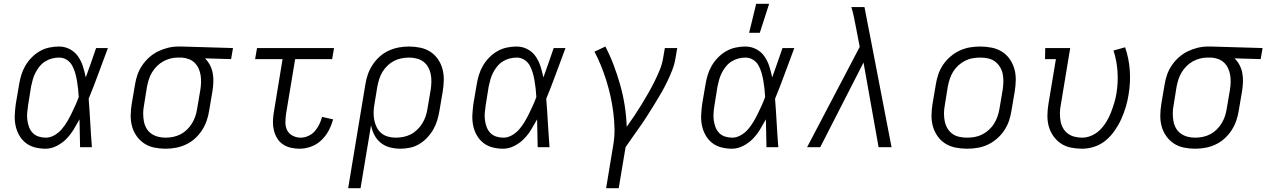

<svg xmlns="http://www.w3.org/2000/svg" viewBox="-20 -772 6642 1007"><path d="M219 8Q190 8 163 1Q136 -6 115 -22.5Q94 -39 80.5 -63Q67 -87 61.5 -114Q56 -141 57.5 -170Q59 -199 63 -228L80 -328Q84 -353 91.5 -378Q99 -403 112.5 -426.5Q126 -450 145.5 -470Q165 -490 188.5 -503.5Q212 -517 238 -522.5Q264 -528 289 -528Q320 -528 346.5 -514Q373 -500 389.5 -476Q406 -452 415 -423.5Q424 -395 430 -366Q444 -405 457.5 -443.5Q471 -482 484 -520H546Q521 -454 496.5 -387Q472 -320 445 -254Q450 -191 453.5 -127Q457 -63 462 0H400Q399 -37 398.5 -73.5Q398 -110 397 -146Q382 -119 366 -92.5Q350 -66 328 -43.5Q306 -21 277 -6.5Q248 8 219 8ZM220 -50Q243 -50 265 -62.5Q287 -75 303 -93.5Q319 -112 331.5 -133Q344 -154 354.5 -175.5Q365 -197 375 -219Q385 -241 393 -263Q392 -285 389.5 -306.5Q387 -328 383.5 -349Q380 -370 374 -390.5Q368 -411 358 -429Q348 -447 330 -458.5Q312 -470 290 -470Q271 -470 252 -465Q233 -460 216.5 -449.5Q200 -439 187.5 -423.5Q175 -408 166 -390.5Q157 -373 152 -355Q147 -337 143 -318L127 -218Q124 -199 122.5 -179.5Q121 -160 123.5 -141.5Q126 -123 132.5 -105.5Q139 -88 151.5 -75Q164 -62 182 -56Q200 -50 220 -50Z M848 8Q818 8 789 2Q760 -4 736.5 -19.5Q713 -35 696.5 -58.5Q680 -82 672.5 -109.5Q665 -137 665.5 -167.5Q666 -198 671 -228L688 -328Q692 -354 701 -380Q710 -406 726 -429.5Q742 -453 763.5 -472Q785 -491 810 -503Q835 -515 861.5 -521.5Q888 -528 915 -528H931L1202 -520L1192 -462L1055 -466Q1071 -450 1081.5 -430Q1092 -410 1096 -387Q1100 -364 1099 -340Q1098 -316 1094 -292L1077 -192Q1073 -165 1064 -139Q1055 -113 1039.5 -89Q1024 -65 1002.5 -45.5Q981 -26 955 -14Q929 -2 902 3Q875 8 848 8ZM848 -50Q868 -50 888 -54Q908 -58 926.5 -67.5Q945 -77 960.5 -92Q976 -107 987 -125Q998 -143 1004.5 -162.5Q1011 -182 1014 -202L1031 -302Q1034 -321 1034.5 -340.5Q1035 -360 1032 -378.5Q1029 -397 1021 -414Q1013 -431 1000 -443.5Q987 -456 969 -462.5Q951 -469 933 -470H912Q893 -470 873.5 -465Q854 -460 836 -450Q818 -440 803 -425Q788 -410 777.5 -392.5Q767 -375 761 -356.5Q755 -338 751 -318L735 -218Q731 -198 731 -177Q731 -156 734.5 -136.5Q738 -117 747.5 -100Q757 -83 773 -71.5Q789 -60 808.5 -55Q828 -50 848 -50Z M1551 8Q1527 8 1504 2.5Q1481 -3 1463 -15.5Q1445 -28 1433.5 -47Q1422 -66 1416.5 -88.5Q1411 -111 1411.5 -134.5Q1412 -158 1416 -182L1462 -462H1318L1328 -520H1732L1722 -462H1528L1480 -173Q1477 -151 1477 -128.5Q1477 -106 1486.5 -88Q1496 -70 1515.5 -60Q1535 -50 1557 -50Q1577 -50 1597 -59Q1617 -68 1631 -84Q1645 -100 1654.5 -119.5Q1664 -139 1669 -159L1727 -146Q1719 -116 1704 -87.5Q1689 -59 1665.5 -36.5Q1642 -14 1611.5 -3Q1581 8 1551 8Z M1806 215 1896 -328Q1900 -355 1909 -381Q1918 -407 1933.5 -431Q1949 -455 1970.5 -474.5Q1992 -494 2018 -506Q2044 -518 2071 -523Q2098 -528 2125 -528Q2155 -528 2184 -522Q2213 -516 2237 -500.5Q2261 -485 2277 -461.5Q2293 -438 2300.5 -410.5Q2308 -383 2307.5 -352.5Q2307 -322 2302 -292L2285 -192Q2281 -167 2273.5 -142Q2266 -117 2253 -94Q2240 -71 2221.5 -51Q2203 -31 2180 -17Q2157 -3 2131 2.5Q2105 8 2080 8Q2052 8 2025 1Q1998 -6 1977 -23Q1956 -40 1943.5 -64Q1931 -88 1926 -115L1871 215ZM2056 -50Q2076 -50 2096 -54Q2116 -58 2134.5 -67.5Q2153 -77 2168.5 -92Q2184 -107 2195 -125Q2206 -143 2212.5 -162.5Q2219 -182 2222 -202L2239 -302Q2242 -322 2242.5 -343Q2243 -364 2239 -383.5Q2235 -403 2225.5 -420Q2216 -437 2200.5 -448.5Q2185 -460 2165.5 -465Q2146 -470 2126 -470Q2106 -470 2085.5 -466Q2065 -462 2046.5 -452.5Q2028 -443 2012.5 -428Q1997 -413 1986 -395Q1975 -377 1969 -357.5Q1963 -338 1959 -318L1944 -226Q1940 -204 1939.5 -183Q1939 -162 1943 -142Q1947 -122 1956 -104Q1965 -86 1980 -73.5Q1995 -61 2015 -55.5Q2035 -50 2056 -50Z M2619 8Q2590 8 2563 1Q2536 -6 2515 -22.5Q2494 -39 2480.5 -63Q2467 -87 2461.5 -114Q2456 -141 2457.5 -170Q2459 -199 2463 -228L2480 -328Q2484 -353 2491.5 -378Q2499 -403 2512.5 -426.5Q2526 -450 2545.5 -470Q2565 -490 2588.5 -503.5Q2612 -517 2638 -522.5Q2664 -528 2689 -528Q2720 -528 2746.5 -514Q2773 -500 2789.5 -476Q2806 -452 2815 -423.5Q2824 -395 2830 -366Q2844 -405 2857.5 -443.5Q2871 -482 2884 -520H2946Q2921 -454 2896.5 -387Q2872 -320 2845 -254Q2850 -191 2853.5 -127Q2857 -63 2862 0H2800Q2799 -37 2798.5 -73.5Q2798 -110 2797 -146Q2782 -119 2766 -92.5Q2750 -66 2728 -43.5Q2706 -21 2677 -6.5Q2648 8 2619 8ZM2620 -50Q2643 -50 2665 -62.5Q2687 -75 2703 -93.5Q2719 -112 2731.5 -133Q2744 -154 2754.5 -175.5Q2765 -197 2775 -219Q2785 -241 2793 -263Q2792 -285 2789.5 -306.5Q2787 -328 2783.5 -349Q2780 -370 2774 -390.5Q2768 -411 2758 -429Q2748 -447 2730 -458.5Q2712 -470 2690 -470Q2671 -470 2652 -465Q2633 -460 2616.5 -449.5Q2600 -439 2587.5 -423.5Q2575 -408 2566 -390.5Q2557 -373 2552 -355Q2547 -337 2543 -318L2527 -218Q2524 -199 2522.5 -179.5Q2521 -160 2523.5 -141.5Q2526 -123 2532.5 -105.5Q2539 -88 2551.5 -75Q2564 -62 2582 -56Q2600 -50 2620 -50Z M3159 215 3196 -9Q3204 -54 3203 -97.5Q3202 -141 3196.5 -183.5Q3191 -226 3182 -267Q3173 -308 3160.5 -348Q3148 -388 3132.5 -426.5Q3117 -465 3098 -501L3155 -528Q3180 -480 3199 -429.5Q3218 -379 3233 -326Q3248 -273 3256.5 -218Q3265 -163 3267 -107Q3287 -135 3306.5 -164Q3326 -193 3344 -222.5Q3362 -252 3379 -281.5Q3396 -311 3411.5 -342Q3427 -373 3440 -404.5Q3453 -436 3458 -468L3467 -520H3532L3523 -468Q3518 -436 3506 -405Q3494 -374 3479.5 -344Q3465 -314 3448 -284.5Q3431 -255 3413 -226Q3395 -197 3377 -168.5Q3359 -140 3339 -111.5Q3319 -83 3299.5 -55.5Q3280 -28 3261 0L3225 215Z M3819 8Q3790 8 3763 1Q3736 -6 3715 -22.5Q3694 -39 3680.5 -63Q3667 -87 3661.5 -114Q3656 -141 3657.5 -170Q3659 -199 3663 -228L3680 -328Q3684 -353 3691.5 -378Q3699 -403 3712.5 -426.5Q3726 -450 3745.5 -470Q3765 -490 3788.5 -503.5Q3812 -517 3838 -522.5Q3864 -528 3889 -528Q3920 -528 3946.5 -514Q3973 -500 3989.5 -476Q4006 -452 4015 -423.5Q4024 -395 4030 -366Q4044 -405 4057.5 -443.5Q4071 -482 4084 -520H4146Q4121 -454 4096.5 -387Q4072 -320 4045 -254Q4050 -191 4053.5 -127Q4057 -63 4062 0H4000Q3999 -37 3998.5 -73.5Q3998 -110 3997 -146Q3982 -119 3966 -92.5Q3950 -66 3928 -43.5Q3906 -21 3877 -6.5Q3848 8 3819 8ZM3820 -50Q3843 -50 3865 -62.5Q3887 -75 3903 -93.5Q3919 -112 3931.5 -133Q3944 -154 3954.5 -175.5Q3965 -197 3975 -219Q3985 -241 3993 -263Q3992 -285 3989.5 -306.5Q3987 -328 3983.5 -349Q3980 -370 3974 -390.5Q3968 -411 3958 -429Q3948 -447 3930 -458.5Q3912 -470 3890 -470Q3871 -470 3852 -465Q3833 -460 3816.5 -449.5Q3800 -439 3787.5 -423.5Q3775 -408 3766 -390.5Q3757 -373 3752 -355Q3747 -337 3743 -318L3727 -218Q3724 -199 3722.5 -179.5Q3721 -160 3723.5 -141.5Q3726 -123 3732.5 -105.5Q3739 -88 3751.5 -75Q3764 -62 3782 -56Q3800 -50 3820 -50ZM3909 -600 3946 -752H4014L3965 -600Z M4213 0 4489 -526 4471 -620Q4465 -649 4459.5 -678Q4454 -707 4445 -735H4514L4534 -631L4541 -596L4656 0H4588L4509 -444L4282 0Z M5052 8Q5021 8 4991.5 2Q4962 -4 4938 -19Q4914 -34 4897.5 -57.5Q4881 -81 4873 -109Q4865 -137 4865.5 -167Q4866 -197 4871 -228L4888 -328Q4892 -355 4901 -381.5Q4910 -408 4926 -432Q4942 -456 4965 -475.5Q4988 -495 5014 -507Q5040 -519 5067 -523.5Q5094 -528 5121 -528Q5152 -528 5181.5 -522Q5211 -516 5235 -501Q5259 -486 5275.5 -462.5Q5292 -439 5300 -411Q5308 -383 5307.5 -353Q5307 -323 5302 -292L5285 -192Q5281 -165 5272 -138.5Q5263 -112 5247 -88Q5231 -64 5208.5 -44.5Q5186 -25 5160 -13Q5134 -1 5106.5 3.5Q5079 8 5052 8ZM5052 -50Q5072 -50 5092 -53.5Q5112 -57 5131 -66.5Q5150 -76 5166.5 -91Q5183 -106 5194 -124Q5205 -142 5212 -162Q5219 -182 5222 -202L5239 -302Q5242 -323 5242.5 -343.5Q5243 -364 5239 -384Q5235 -404 5224.5 -421Q5214 -438 5198.5 -449.5Q5183 -461 5163 -465.5Q5143 -470 5122 -470Q5102 -470 5081.5 -466.5Q5061 -463 5042 -453.5Q5023 -444 5006.5 -429Q4990 -414 4979 -396Q4968 -378 4961.5 -358Q4955 -338 4951 -318L4935 -218Q4931 -197 4931 -176.5Q4931 -156 4935 -136Q4939 -116 4949 -99Q4959 -82 4974.5 -70.5Q4990 -59 5010.5 -54.5Q5031 -50 5052 -50Z M5656 8Q5625 8 5596 2Q5567 -4 5544 -19.5Q5521 -35 5504.5 -58.5Q5488 -82 5480.5 -109.5Q5473 -137 5473.5 -167.5Q5474 -198 5479 -228L5518 -462H5461L5462 -520H5593L5543 -218Q5539 -198 5539 -177Q5539 -156 5542.5 -136.5Q5546 -117 5555.5 -100Q5565 -83 5580.5 -71.5Q5596 -60 5615.5 -55Q5635 -50 5656 -50Q5681 -50 5706.5 -61.5Q5732 -73 5751 -92.5Q5770 -112 5784 -135.5Q5798 -159 5807.5 -184Q5817 -209 5824.5 -234Q5832 -259 5836 -285Q5845 -342 5841 -398.5Q5837 -455 5820 -507L5881 -524Q5901 -466 5905.5 -403Q5910 -340 5899 -275Q5894 -243 5884.5 -211Q5875 -179 5861 -148Q5847 -117 5827 -88Q5807 -59 5780.5 -36.5Q5754 -14 5721 -3Q5688 8 5656 8Z M6248 8Q6218 8 6189 2Q6160 -4 6136.5 -19.5Q6113 -35 6096.5 -58.5Q6080 -82 6072.5 -109.5Q6065 -137 6065.5 -167.5Q6066 -198 6071 -228L6088 -328Q6092 -354 6101 -380Q6110 -406 6126 -429.5Q6142 -453 6163.5 -472Q6185 -491 6210 -503Q6235 -515 6261.5 -521.5Q6288 -528 6315 -528H6331L6602 -520L6592 -462L6455 -466Q6471 -450 6481.5 -430Q6492 -410 6496 -387Q6500 -364 6499 -340Q6498 -316 6494 -292L6477 -192Q6473 -165 6464 -139Q6455 -113 6439.5 -89Q6424 -65 6402.5 -45.5Q6381 -26 6355 -14Q6329 -2 6302 3Q6275 8 6248 8ZM6248 -50Q6268 -50 6288 -54Q6308 -58 6326.5 -67.5Q6345 -77 6360.5 -92Q6376 -107 6387 -125Q6398 -143 6404.5 -162.5Q6411 -182 6414 -202L6431 -302Q6434 -321 6434.5 -340.5Q6435 -360 6432 -378.5Q6429 -397 6421 -414Q6413 -431 6400 -443.5Q6387 -456 6369 -462.5Q6351 -469 6333 -470H6312Q6293 -470 6273.5 -465Q6254 -460 6236 -450Q6218 -440 6203 -425Q6188 -410 6177.5 -392.5Q6167 -375 6161 -356.5Q6155 -338 6151 -318L6135 -218Q6131 -198 6131 -177Q6131 -156 6134.5 -136.5Q6138 -117 6147.5 -100Q6157 -83 6173 -71.5Q6189 -60 6208.5 -55Q6228 -50 6248 -50Z"/></svg>

Font: Iosevka HT Light Extended
Style: Italic
Weight: 300
Width: 7
Italic angle: -9°
Monospace: yes
Designer: Belleve Invis
Foundry: Belleve Invis
Version: Version 32.3.0; ttfautohint (v1.8.4)